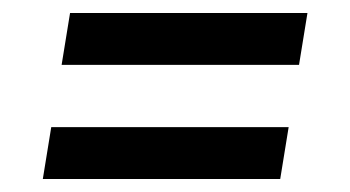

<svg xmlns="http://www.w3.org/2000/svg" viewBox="-20 -488 540 296"><path d="M75 -388 88 -468H454L441 -388ZM412 -212H46L59 -292H425Z"/></svg>

Font: Iosevka Slab Medium Oblique
Style: Regular
Weight: 500
Italic angle: -9°
Monospace: yes
Designer: Belleve Invis
Foundry: Belleve Invis
Version: Version 11.1.1; ttfautohint (v1.8.3)